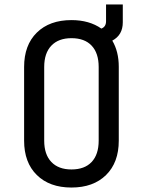

<svg xmlns="http://www.w3.org/2000/svg" viewBox="-20 -830 640 860"><path d="M300 10Q202 10 145 -46Q88 -102 88 -200V-530Q88 -628 145 -684Q202 -740 300 -740Q380 -740 434 -702Q455 -710 455 -735V-810H530V-730Q530 -673 483 -648Q512 -599 512 -531V-200Q512 -102 455 -46Q398 10 300 10ZM300 -71Q359 -71 390.5 -104.5Q422 -138 422 -200V-530Q422 -592 390.5 -625.5Q359 -659 300 -659Q242 -659 210 -625.5Q178 -592 178 -530V-200Q178 -138 210 -104.5Q242 -71 300 -71Z"/></svg>

Font: Tiny
Style: Regular
Weight: 400
Designer: Philipp Nurullin, Konstantin Bulenkov
Foundry: JetBrains
Version: Version 2.251; ttfautohint (v1.8.4.7-5d5b)